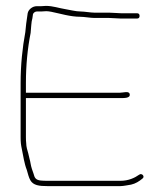

<svg xmlns="http://www.w3.org/2000/svg" viewBox="-20 -644 556 652"><path d="M351 -601H301C288 -601 266.1 -605 254 -605C236.9 -605 217.5 -610.5 201.5 -613C180.9 -616.2 159.7 -624 136 -624C130 -623.3 124.7 -623 120 -623H105C90 -623 76.5 -611.7 74 -599L69 -564C68.3 -555.3 67.3 -545.7 66 -535C56.2 -482.8 50 -423 50 -362V-178C50 -160.9 51.1 -152.3 54 -138.5C59 -114.7 62.4 -88.6 71 -67C74.9 -54 77.4 -41.8 83 -32C92.8 -14.4 113.3 -12 141 -12H389C398.9 -12 416.2 -15.7 425 -17C440.4 -20.4 452.6 -28.4 463 -37C473.8 -43.7 462.3 -57.6 453 -51C437.5 -39.9 416.1 -30 389 -30H141C132.3 -30 124.7 -30.3 118 -31C101.6 -33.1 97.6 -39.5 94 -54C90.7 -62.9 85.5 -77.7 84 -88C82.4 -99.1 78.4 -110 76 -123C72.9 -133.5 69 -145.9 69 -158C68.3 -163.3 68 -170 68 -178V-311H386C401.2 -311 422.9 -309.9 420.5 -324C418.4 -336.6 399.4 -329 386 -329H68V-362C68 -422.1 73.6 -480 84 -532C86 -548.9 85.9 -569.6 90 -582L92 -596C93.6 -600.7 99.5 -605 105 -605H120C125.3 -605 131 -605.3 137 -606C141.7 -606 147.3 -605.3 154 -604C185.4 -597.7 218.3 -587 253 -587C265.2 -587 288.1 -583 301 -583H351C362.9 -583 379.7 -581 391 -581H445C451 -581 454 -584 454 -590C454 -596 451 -599 445 -599H391C379.9 -599 363.3 -601 351 -601Z"/></svg>

Font: HoneyBee
Style: BLn
Weight: 100
Foundry: Cannot Into Space Fonts
Version: Version 0.89